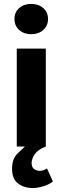

<svg xmlns="http://www.w3.org/2000/svg" viewBox="-20 -742 316 972"><path d="M199 -590.3Q174.8 -568.8 137.9 -568.8Q101.1 -568.8 77.1 -590.3Q53.2 -611.8 53.2 -646Q53.2 -680.2 77.1 -701.2Q101.1 -722.2 137.9 -722.2Q174.8 -722.2 199 -701.2Q223.1 -680.2 223.1 -646Q223.1 -611.8 199 -590.3ZM217.8 110.8 248 176.8Q229 191.9 199.5 200.9Q169.9 210 147 210Q102.1 210 71.5 187Q41 164.1 41 112.8Q41 61.5 69.1 34.7Q97.2 7.8 106 0H64.9V-496.1H211.9V0Q171.9 15.1 156 38.6Q140.1 62 140.1 83.5Q140.1 105 153.1 114Q166 123 182.1 123Q198.2 123 217.8 110.8Z"/></svg>

Font: SourceSansPro-Bold
Style: Bold
Weight: 700
Designer: Paul D. Hunt
Foundry: Adobe Systems Incorporated
Version: Version 1.050;PS Version 1.000;hotconv 1.0.70;makeotf.lib2.5